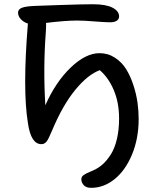

<svg xmlns="http://www.w3.org/2000/svg" viewBox="-20 -757 727 914"><path d="M414.1 137.2Q390.1 137.2 378.7 124.5Q367.2 111.8 367.2 96.2Q367.2 89.8 370.1 84.7Q373 79.6 380.1 75.2Q387.2 70.8 392.3 68.1Q397.5 65.4 409.2 60.5Q420.9 55.7 425.8 53.2Q449.7 42.5 469.7 24.4Q489.7 6.3 507.8 -22.2Q525.9 -50.8 536.4 -94.7Q546.9 -138.7 546.9 -192.9Q546.9 -268.6 521.7 -327.9Q496.6 -387.2 455.1 -422.9Q398.4 -402.3 338.4 -329.3Q278.3 -256.3 227.1 -133.8Q225.1 -129.9 221.4 -121.3Q217.8 -112.8 216.3 -109.6Q214.8 -106.4 211.7 -99.9Q208.5 -93.3 206.8 -90.8Q205.1 -88.4 202.1 -84Q199.2 -79.6 196.8 -78.1Q194.3 -76.7 191.2 -74.5Q188 -72.3 184.3 -71.5Q180.7 -70.8 176.8 -70.8Q127 -70.8 112.8 -171.9Q86.9 -330.1 112.8 -645Q92.8 -650.9 79.3 -665.5Q65.9 -680.2 65.9 -696.8Q65.9 -712.9 85 -720.2Q104 -727.5 149.9 -729Q160.6 -729.5 267.6 -733.2Q374.5 -736.8 421.9 -736.8Q484.4 -736.8 515.6 -720.5Q546.9 -704.1 546.9 -679.2Q546.9 -665.5 535.6 -658.2Q524.4 -650.9 504.9 -650.9Q481 -650.9 429.9 -655Q378.9 -659.2 347.2 -659.2Q291.5 -659.2 199.2 -647.9Q200.2 -637.2 198.2 -605Q185.1 -434.6 195.8 -255.9Q244.6 -366.2 316.2 -435.1Q387.7 -503.9 454.1 -503.9Q494.1 -503.9 527.1 -482.4Q560.1 -460.9 580.6 -427.7Q601.1 -394.5 615 -351.8Q628.9 -309.1 634.5 -269Q640.1 -229 640.1 -190.9Q640.1 -97.7 608.6 -21.7Q577.1 54.2 525.6 95.7Q474.1 137.2 414.1 137.2Z"/></svg>

Font: Shantell Sans Irregular Bouncy
Style: Regular
Weight: 400
Designer: Stephen Nixon, Anya Danilova, Shantell Martin
Foundry: Arrow Type
Version: Version 1.006;[9816181b4]